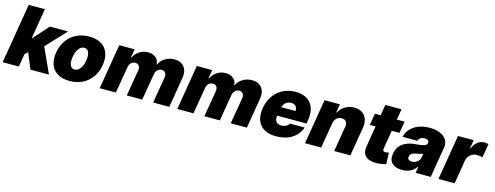

<svg xmlns="http://www.w3.org/2000/svg" viewBox="-22 -1483 5791 2248"><g transform="rotate(15 2873.5 -358.5)"><path d="M4.3 0 125 -727.3H321L260.3 -362.2H267L430.4 -545.5H650.6L425.8 -306.1L565.3 0H340.9L261.4 -191.8L225.9 -154.5L200.3 0Z M815.3 9.9Q728 9.9 669.6 -25.4Q611.2 -60.7 588.4 -124.1Q565.7 -187.5 579.5 -271.3Q589.8 -333.8 617.7 -385.8Q645.6 -437.9 687.5 -474.8Q729.4 -511.7 786.2 -532.1Q843 -552.6 909.1 -552.6Q974.4 -552.6 1024.1 -532.1Q1073.9 -511.7 1103.7 -474.8Q1133.5 -437.9 1144.4 -385.8Q1155.2 -333.8 1144.9 -271.3Q1123.6 -143.8 1035.2 -66.9Q946.7 9.9 815.3 9.9ZM839.5 -134.9Q877.5 -134.9 905.7 -171.9Q933.9 -208.8 944.6 -272.7Q954.9 -337 939.1 -373.8Q923.3 -410.5 884.9 -410.5Q846.6 -410.5 818.4 -373.6Q790.1 -336.6 779.8 -272.7Q769.2 -208.5 785 -171.7Q800.8 -134.9 839.5 -134.9Z M1180.4 0 1271.3 -545.5H1457.4L1440.3 -441.8H1446Q1471.6 -493.3 1517.8 -522.9Q1563.9 -552.6 1620.7 -552.6Q1678.3 -552.6 1714.7 -522Q1751.1 -491.5 1751.4 -441.8H1757.1Q1779.1 -491.8 1829.2 -522.2Q1879.3 -552.6 1940.3 -552.6Q2018.5 -552.6 2058.8 -502Q2099.1 -451.3 2085.2 -367.9L2024.1 0H1828.1L1882.1 -318.2Q1887.1 -353.7 1872.2 -374.3Q1857.2 -394.9 1826.7 -394.9Q1796.5 -394.9 1775.7 -374.3Q1755 -353.7 1750 -318.2L1696 0H1508.5L1562.5 -318.2Q1567.5 -353.7 1552.6 -374.3Q1537.6 -394.9 1507.1 -394.9Q1476.9 -394.9 1456.1 -374.3Q1435.4 -353.7 1430.4 -318.2L1376.4 0Z M2120.7 0 2211.6 -545.5H2397.7L2380.7 -441.8H2386.4Q2411.9 -493.3 2458.1 -522.9Q2504.3 -552.6 2561.1 -552.6Q2618.6 -552.6 2655 -522Q2691.4 -491.5 2691.8 -441.8H2697.4Q2719.5 -491.8 2769.5 -522.2Q2819.6 -552.6 2880.7 -552.6Q2958.8 -552.6 2999.1 -502Q3039.4 -451.3 3025.6 -367.9L2964.5 0H2768.5L2822.4 -318.2Q2827.4 -353.7 2812.5 -374.3Q2797.6 -394.9 2767 -394.9Q2736.9 -394.9 2716.1 -374.3Q2695.3 -353.7 2690.3 -318.2L2636.4 0H2448.9L2502.8 -318.2Q2507.8 -353.7 2492.9 -374.3Q2478 -394.9 2447.4 -394.9Q2417.3 -394.9 2396.5 -374.3Q2375.7 -353.7 2370.7 -318.2L2316.8 0Z M3319.6 9.9Q3188.2 9.9 3125.5 -64.8Q3062.9 -139.6 3085.2 -271.3Q3106.5 -398.4 3194.6 -475.5Q3282.7 -552.6 3409.1 -552.6Q3533 -552.6 3593.9 -477.5Q3654.8 -402.3 3633.5 -272.7L3626.4 -227.3H3271.7L3269.9 -218.8Q3263.5 -178.3 3283.7 -153.1Q3304 -127.8 3346.6 -127.8Q3377.1 -127.8 3401.8 -140.4Q3426.5 -153.1 3438.9 -176.1H3617.9Q3588.8 -89.8 3510.5 -40Q3432.2 9.9 3319.6 9.9ZM3291.9 -335.2H3463.1Q3468.4 -370.4 3448.3 -392.6Q3428.3 -414.8 3392 -414.8Q3356.2 -414.8 3328.1 -392.8Q3300.1 -370.7 3291.9 -335.2Z M3916.2 -306.8 3865.1 0H3669L3759.9 -545.5H3946L3929 -441.8H3934.7Q3960.2 -493.6 4010.1 -523.1Q4060 -552.6 4120.7 -552.6Q4177.6 -552.6 4216.8 -526.3Q4256 -500 4271.5 -453.7Q4286.9 -407.3 4277 -348L4218.8 0H4022.7L4073.9 -306.8Q4080.6 -347.7 4063.9 -370.6Q4047.2 -393.5 4009.9 -393.5Q3973.7 -393.5 3948.3 -370.2Q3922.9 -346.9 3916.2 -306.8Z M4730.1 -545.5 4706 -403.4H4612.6L4574.6 -175.4Q4568.5 -141.3 4605.8 -141.3Q4611.5 -141.3 4645.6 -147L4651.3 -9.2Q4599.4 5.7 4553.3 7.8Q4450.3 12.8 4405 -29.3Q4359.7 -71.4 4375.7 -157L4416.5 -403.4H4346.6L4370.7 -545.5H4440L4461.6 -676.1H4657.7L4636 -545.5Z M4846.2 8.5Q4765.3 8.5 4723.7 -32Q4682.2 -72.4 4695.7 -150.6Q4701.3 -185.4 4716.3 -213.4Q4731.2 -241.5 4752 -260.7Q4772.7 -279.8 4800.6 -293.3Q4828.5 -306.8 4858.8 -314.1Q4889.2 -321.4 4924.4 -323.9Q4996.1 -329.5 5025.6 -339.5Q5055 -349.4 5059.3 -372.2V-373.6Q5062.5 -394.5 5048.5 -406.1Q5034.4 -417.6 5008.2 -417.6Q4979.4 -417.6 4959.7 -405.2Q4940 -392.8 4932.9 -367.9H4752.5Q4759.2 -398.1 4774.5 -425.2Q4789.8 -452.4 4814.3 -475.9Q4838.8 -499.3 4870.6 -516.3Q4902.3 -533.4 4944.1 -543Q4985.8 -552.6 5033.7 -552.6Q5090.6 -552.6 5135.8 -538.7Q5181.1 -524.9 5209.2 -500.9Q5237.2 -476.9 5249.5 -444.1Q5261.7 -411.2 5255.3 -373.6L5192.8 0H5009.6L5022.4 -76.7H5018.1Q4958.8 8.5 4846.2 8.5ZM4931.5 -115.1Q4966.6 -115.1 4995.7 -136.4Q5024.9 -157.7 5030.9 -193.2L5038 -238.6Q5014.2 -229 4957 -218.8Q4922.9 -213.4 4903.9 -198.7Q4884.9 -183.9 4881.7 -161.9Q4878.6 -139.9 4892 -127.5Q4905.5 -115.1 4931.5 -115.1Z M5286.6 0 5377.5 -545.5H5567.8L5550.8 -441.8H5556.5Q5580.3 -497.9 5616.8 -525.2Q5653.4 -552.6 5698.5 -552.6Q5720.9 -552.6 5746.8 -545.5L5718.4 -377.8Q5692.5 -387.8 5647.4 -387.8Q5604.4 -387.8 5571.2 -359.2Q5538 -330.6 5529.5 -284.1L5482.6 0Z"/></g></svg>

Font: Karasuma Gothic
Style: Italic
Weight: 900
Italic angle: -9.39999°
Designer: Rasmus Andersson / Ryoko Nishizuka
Foundry: Genbu
Version: Version 1.00